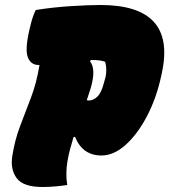

<svg xmlns="http://www.w3.org/2000/svg" viewBox="-20 -740 677 768"><path d="M249 0Q231 3 203 5.5Q175 8 151 8Q73 8 47 -27Q21 -62 29 -115Q39 -179 60 -234.5Q81 -290 103.5 -348.5Q126 -407 138 -480Q137 -480 135 -480Q101 -480 90 -515Q79 -550 103 -643Q111 -676 123 -700Q192 -711 263.5 -715.5Q335 -720 382 -720Q685 -720 628 -451L625 -437Q606 -348 568 -275.5Q530 -203 482.5 -160.5Q435 -118 386 -118Q310 -118 280 -193L274 -191Q267 -168 260.5 -144Q254 -120 250 -96Q246 -73 245.5 -48Q245 -23 249 0ZM343 -388Q339 -376 335 -363.5Q331 -351 327 -339Q331 -338 336 -338Q353 -338 369 -353Q385 -368 395 -406L400 -424Q405 -439 405 -459.5Q405 -480 400 -493Q382 -500 348 -500Q346 -500 344 -500L340 -495Q365 -464 343 -388Z"/></svg>

Font: Recursive Mn Csl St XBk
Style: Italic
Weight: 1000
Italic angle: -15°
Monospace: yes
Version: Version 1.079;hotconv 1.0.112;makeotfexe 2.5.65598; ttfautoh